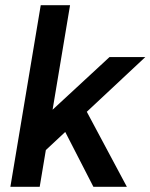

<svg xmlns="http://www.w3.org/2000/svg" viewBox="-20 -720 580 740"><path d="M20 0 137 -700H250L133 0ZM155 -140 96 -217 402 -500H540ZM340 0 207 -259 289 -337 469 0Z"/></svg>

Font: Figtree SemiBold
Style: Italic
Weight: 600
Italic angle: -9.5°
Foundry: Erik Kennedy
Version: Version 2.001;gftools[0.9.30]